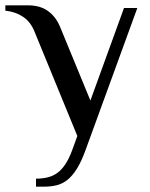

<svg xmlns="http://www.w3.org/2000/svg" viewBox="-30 -500 564 720"><path d="M260 10 100 -380Q85 -418 56.5 -437Q28 -456 -10 -460V-480H75Q120 -480 149.5 -459Q179 -438 195 -400L309 -123L435 -470H485L290 65Q275 106 258.5 132.5Q242 159 223.5 174Q205 189 183 194.5Q161 200 135 200H105V170Q127 170 147 165.5Q167 161 183.5 149.5Q200 138 214 117.5Q228 97 240 65Z"/></svg>

Font: Philosopher
Style: Regular
Weight: 400
Designer: Jovanny Lemonad
Foundry: Jovanny Lemonad
Version: Version 1.000